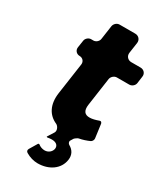

<svg xmlns="http://www.w3.org/2000/svg" viewBox="-220 -750 916 1071"><g transform="rotate(30 238.0 -214.5)"><path d="M340 0C363 -4 386 -12 406 -21C414 -25 420 -36 419 -45L407 -134C405 -142 399 -147 392 -144C370 -136 350 -131 335 -131C303 -130 287 -148 293 -190L319 -371C322 -387 338 -401 354 -401H434C451 -401 467 -415 469 -431L475 -475C479 -497 463 -515 441 -515H381C359 -515 343 -533 346 -555L356 -624C359 -646 343 -664 321 -664H220C203 -664 188 -650 185 -634L172 -544C170 -528 154 -514 138 -514H123C107 -514 91 -500 89 -484L82 -438C79 -418 94 -401 114 -401C135 -401 149 -384 146 -364L117 -163C106 -85 135 -32 190 -8C205 -1 216 23 207 38L181 79C180 81 182 83 185 83C195 81 206 80 214 80C279 80 259 153 208 153C194 153 179 148 168 139C165 136 160 137 158 140L128 190C123 199 125 208 134 213C157 227 185 235 210 235C283 235 341 195 350 132C355 98 340 73 313 58C305 54 300 41 305 34L316 16C319 12 334 1 340 0Z"/></g></svg>

Font: Trueno
Style: RoundBdIt
Weight: 700
Designer: Julieta Ulanovsky, Jasper
Foundry: Julieta Ulanovsky, Cannot Into Space Fonts
Version: Version 3.001